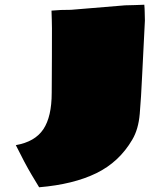

<svg xmlns="http://www.w3.org/2000/svg" viewBox="-20 -729 706 812"><path d="M145.5 63Q140.6 55.7 113.3 9.5Q85.9 -36.6 46.9 -115.2Q127.9 -129.4 163.3 -182.4Q198.7 -235.4 198.7 -336.4Q198.7 -346.2 199 -388.2Q199.2 -430.2 199.5 -489.3Q199.7 -548.3 199.7 -608.9Q199.2 -627 199 -646Q198.7 -665 197.8 -684.1Q217.3 -686 237.8 -686.8Q258.3 -687.5 280.3 -687.5L509.3 -706.5Q529.3 -706.5 549.8 -707.5Q570.3 -708.5 590.3 -709Q591.8 -693.4 592 -676.8Q592.3 -660.2 592.8 -642.1L581.5 -417Q576.7 -312.5 571 -247.3Q565.4 -182.1 539.6 -138.7Q484.4 -43.9 387.5 3.4Q290.5 50.8 145.5 63Z"/></svg>

Font: Seymour One
Style: Regular
Weight: 400
Designer: Vernon Adams
Foundry: Vernon Adams
Version: Version 1.100; ttfautohint (v1.8.4.7-5d5b);gftools[0.9.33]